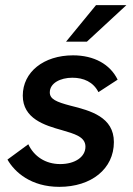

<svg xmlns="http://www.w3.org/2000/svg" viewBox="-20 -717 516 746"><path d="M210.5 9C335 9 422.5 -61 422.5 -165C422.5 -262 332.5 -287 253.5 -306.5C198.5 -321 173.5 -332 173.5 -358C173.5 -394 214.5 -415 261 -415C305 -415 342.5 -398.5 362.5 -359L437 -407.5C408 -467.5 345 -502 264 -502C149.5 -502 68.5 -437 68.5 -345.5C68.5 -256 153.5 -230 220 -211.5C269 -197 312 -186 312 -147C312 -107 271 -79.5 214 -79.5C156.5 -79.5 112 -109.5 90 -156.5L9 -97C37 -48 100.5 9 210.5 9ZM236.5 -555H317.5L471 -697H353Z"/></svg>

Font: HK Grotesk SemiBold
Style: Italic
Weight: 600
Italic angle: -16°
Designer: Alfredo Marco Pradil
Foundry: Hanken Design Co.
Version: Version 3.001;FEAKit 1.0